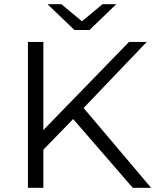

<svg xmlns="http://www.w3.org/2000/svg" viewBox="-20 -901 751 921"><path d="M705 0 381 -383 684 -700H599L188 -277V-700H114V0H188V-183L331 -330L617 0ZM409 -757 538 -881H472L373 -799L274 -881H208L337 -757Z"/></svg>

Font: Montserrat Z
Style: Regular
Weight: 400
Designer: Julieta Ulanovsky
Foundry: Julieta Ulanovsky
Version: Version 8.000